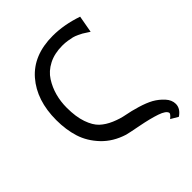

<svg xmlns="http://www.w3.org/2000/svg" viewBox="-245 -853 1177 1177"><g transform="rotate(-45 343.5 -264.0)"><path d="M67 -332Q67 -503 158 -608Q249 -713 417 -713Q514 -713 619 -677L599 -566Q597 -567 579.5 -578.5Q562 -590 556 -593.5Q550 -597 531 -606Q512 -615 498 -618.5Q484 -622 462 -625.5Q440 -629 416 -629Q348 -629 297.5 -603Q247 -577 219.5 -533.5Q192 -490 179 -441.5Q166 -393 166 -340Q166 -262 185 -207.5Q204 -153 233.5 -125.5Q263 -98 306.5 -79.5Q350 -61 391 -53.5Q432 -46 482 -31Q532 -16 567 3Q602 23 629 52.5Q656 82 656 116Q656 156 613 185L565 157Q590 137 589 127Q584 104 532.5 86.5Q481 69 403 54Q325 39 307 34Q221 7 166 -51Q111 -109 89 -178.5Q67 -248 67 -332Z"/></g></svg>

Font: Coval
Style: Medium
Weight: 500
Foundry: Context Ltd
Version: Version 001.000